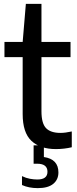

<svg xmlns="http://www.w3.org/2000/svg" viewBox="-20 -760 400 991"><path d="M269 9.5Q187.5 9.5 142.2 -33Q97 -75.5 97 -171.5V-465H3V-543.5H97L113.5 -740H194V-543.5H344V-465H194V-185.5Q194 -123 217.8 -98.5Q241.5 -74 292 -74Q316.5 -74 350.5 -81.5V0Q332.5 4.5 311 7Q289.5 9.5 269 9.5ZM175 211Q129 211 93.5 195V149Q114 159 134.5 162.8Q155 166.5 172.5 166.5Q225 166.5 225 126.5Q225 85 171.5 85H153.5V-10H206.5V50.5Q281.5 61.5 281.5 130Q281.5 167 254.8 189Q228 211 175 211Z"/></svg>

Font: Encode Sans Semi Condensed Medium
Style: Regular
Weight: 500
Width: 4
Designer: Multiple Designers
Foundry: Impallari Type
Version: Version 3.000; ttfautohint (v1.8.3) -l 8 -r 50 -G 200 -x 14 